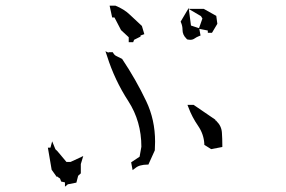

<svg xmlns="http://www.w3.org/2000/svg" viewBox="-20 -706 1040 697"><path d="M190.4 -64.5H189.5H185.5L167.5 -89.8L153.8 -169.9H163.1L169.4 -192.9L181.2 -164.1L188 -157.7L221.2 -118.2H236.3L282.2 -139.6L273.4 -110.4V-102.5V-76.7L263.7 -67.9L257.3 -43L227.1 -37.1V-37.6L215.8 -28.3V-43.9L202.1 -46.9L197.8 -58.1L190.4 -63ZM374 -516.6H389.2L391.6 -512.7Q396 -505.4 402.8 -502.4Q412.6 -498 423.3 -492.2Q473.6 -417 510.7 -338.9Q543 -271.5 543 -191.4Q543 -176.8 542 -160.2L518.6 -108.4H513.7Q502 -108.4 490.7 -105.5Q480 -103 471.7 -96.2L461.4 -88.4L456.1 -116.7L486.8 -137.2L493.2 -173.3Q493.2 -265.6 445.8 -338.9Q396 -415.5 368.7 -502.4L362.8 -520L374 -514.6ZM680.7 -325.2H683.1L761.7 -271.5V-268.6H764.2L766.1 -266.1Q784.2 -248.5 785.6 -224.1Q787.1 -202.6 787.1 -178.7V-172.4L746.6 -164.6L721.7 -180.2V-184.1Q719.7 -219.2 699.2 -249Q676.8 -281.7 664.6 -314.9L660.6 -325.2ZM455.1 -552.7H447.3V-570.8L419.4 -596.7L395.5 -642.6H387.2L377.9 -685.5H398.9Q430.2 -672.9 451.2 -652.8Q472.2 -632.8 495.1 -611.8L503.9 -582L490.2 -577.1V-573.2L466.8 -561.5L463.4 -552.7ZM642.6 -597.7Q642.6 -611.8 637.2 -624L635.7 -627.4L665 -676.8L673.3 -613.3L703.1 -603.5L708 -577.1L702.1 -574.7Q693.4 -571.3 686.5 -566.4Q679.7 -561.5 670.9 -561.5Q666.5 -561.5 659.2 -563Q656.7 -565.4 656.2 -566.4Q642.6 -579.6 642.6 -597.7ZM719.7 -673.8 765.1 -648.4 769 -619.6 749.5 -586.9H734.4V-595.2L701.7 -601.6L714.8 -638.7L709.5 -647.5L664.6 -673.8Z"/></svg>

Font: Bakudai
Style: Bold
Weight: 700
Version: Version 1.48